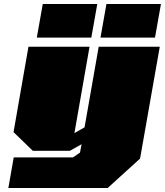

<svg xmlns="http://www.w3.org/2000/svg" viewBox="-20 -758 829 965"><path d="M165 -569 195 -738H469L439 -569ZM485 -569 515 -738H789L759 -569ZM22 187 49 33H347L382 9L390 -33L331 0H145L48 -94L123 -523H430L354 -89L405 -118L476 -523H783L684 39L521 187Z"/></svg>

Font: Tomorrow Black
Style: Italic
Weight: 900
Italic angle: -10°
Designer: Tony de Marco, Monica Rizzolli
Foundry: Just in Type
Version: Version 2.002